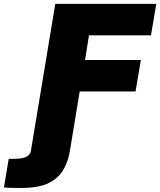

<svg xmlns="http://www.w3.org/2000/svg" viewBox="-118 -747 811 972"><path d="M41.2 0 161.9 -727.3H673.3L646.3 -568.2H332.4L312.5 -443.2H595.2L568.2 -284.1H285.5L238.6 0L235.8 17Q229.8 52.6 218 81.1Q206.3 109.7 191.6 129.1Q176.8 148.4 157 162.6Q137.1 176.8 117.9 184.7Q98.7 192.5 74.4 197.1Q50.1 201.7 30.2 203.1Q10.3 204.5 -14.2 204.5Q-80.6 204.5 -98 201.7L-73.9 56.8Q-68.9 57.9 -51.8 57.2Q-47.9 56.8 -41.2 56.8Q31.2 56.8 38.4 17Z"/></svg>

Font: Karasuma Gothic
Style: Italic
Weight: 900
Italic angle: -9.39999°
Designer: Rasmus Andersson / Ryoko Nishizuka
Foundry: Genbu
Version: Version 1.00